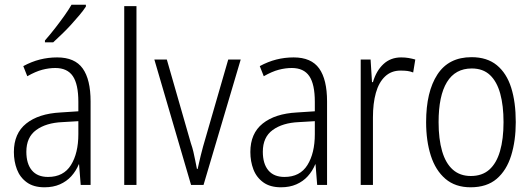

<svg xmlns="http://www.w3.org/2000/svg" viewBox="-20 -786 2261 816"><path d="M223 -542Q298 -542 331.5 -495Q365 -448 365 -355V0H323L316 -88H315Q303 -59 283 -37Q263 -15 234.5 -2.5Q206 10 169 10Q123 10 94 -11Q65 -32 52 -66Q39 -100 39 -140Q39 -219 91.5 -261Q144 -303 237 -308L313 -313V-353Q313 -428 289.5 -462.5Q266 -497 215 -497Q188 -497 159.5 -489.5Q131 -482 96 -462L79 -505Q114 -524 149.5 -533Q185 -542 223 -542ZM245 -267Q176 -264 134 -233.5Q92 -203 92 -141Q92 -90 115.5 -62Q139 -34 184 -34Q250 -34 281.5 -84.5Q313 -135 313 -216V-271ZM345 -758Q334 -741 317.5 -721.5Q301 -702 282 -681Q263 -660 243 -641Q223 -622 206 -606H171V-614Q193 -639 214 -666Q235 -693 253.5 -719Q272 -745 284 -766H345Z M560 0H508V-760H560Z M792 0 636 -533H689L791 -178Q798 -158 802 -140.5Q806 -123 809.5 -105.5Q813 -88 817 -68H820Q823 -81 826 -94.5Q829 -108 833 -124.5Q837 -141 843 -163L950 -533H1003L845 0Z M1228 -542Q1303 -542 1336.5 -495Q1370 -448 1370 -355V0H1328L1321 -88H1320Q1308 -59 1288 -37Q1268 -15 1239.5 -2.5Q1211 10 1174 10Q1128 10 1099 -11Q1070 -32 1057 -66Q1044 -100 1044 -140Q1044 -219 1096.5 -261Q1149 -303 1242 -308L1318 -313V-353Q1318 -428 1294.5 -462.5Q1271 -497 1220 -497Q1193 -497 1164.5 -489.5Q1136 -482 1101 -462L1084 -505Q1119 -524 1154.5 -533Q1190 -542 1228 -542ZM1250 -267Q1181 -264 1139 -233.5Q1097 -203 1097 -141Q1097 -90 1120.5 -62Q1144 -34 1189 -34Q1255 -34 1286.5 -84.5Q1318 -135 1318 -216V-271Z M1685 -542Q1702 -542 1716.5 -539.5Q1731 -537 1745 -533L1736 -478Q1723 -483 1711 -484.5Q1699 -486 1682 -486Q1643 -486 1616.5 -461Q1590 -436 1577.5 -391.5Q1565 -347 1565 -287V0H1513V-533H1555L1561 -437H1565Q1579 -485 1609.5 -513.5Q1640 -542 1685 -542Z M2172 -267Q2172 -188 2152.5 -125Q2133 -62 2091 -26Q2049 10 1980 10Q1915 10 1873 -26Q1831 -62 1811 -124.5Q1791 -187 1791 -267Q1791 -396 1839 -469.5Q1887 -543 1984 -543Q2050 -543 2091.5 -509Q2133 -475 2152.5 -413.5Q2172 -352 2172 -267ZM1844 -267Q1844 -195 1859 -143.5Q1874 -92 1904.5 -65Q1935 -38 1981 -38Q2029 -38 2059.5 -65Q2090 -92 2105 -143.5Q2120 -195 2120 -267Q2120 -337 2106 -388Q2092 -439 2062.5 -467Q2033 -495 1985 -495Q1915 -495 1879.5 -437Q1844 -379 1844 -267Z"/></svg>

Font: Noto Sans Bengali Condensed Light
Style: Regular
Weight: 300
Width: 3
Designer: Jelle Bosma - Monotype Design Team
Foundry: Monotype Imaging Inc.
Version: Version 2.003